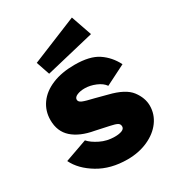

<svg xmlns="http://www.w3.org/2000/svg" viewBox="-184 -858 881 973"><g transform="rotate(-30 256.5 -372.0)"><path d="M5 -136 135 -182Q154 -160 192.5 -141Q231 -122 276 -122Q302 -122 318 -128.5Q334 -135 334 -149Q334 -163 322.5 -169.5Q311 -176 282 -182L203 -199Q123 -213 79 -252Q35 -291 35 -358Q35 -411 64.5 -452.5Q94 -494 149.5 -517Q205 -540 280 -540Q369 -540 417 -508Q465 -476 493 -421L376 -362Q361 -384 328.5 -397.5Q296 -411 265 -411Q239 -411 220.5 -403Q202 -395 202 -381Q202 -368 219.5 -360.5Q237 -353 285 -342L353 -324Q443 -302 475.5 -259Q508 -216 508 -170Q508 -120 478 -79Q448 -38 394.5 -14Q341 10 275 10Q177 10 105.5 -33Q34 -76 5 -136ZM431 -633 147 -565 120 -644 389 -754Z"/></g></svg>

Font: Morrison Black
Style: Regular
Weight: 900
Designer: Pablo Impallari, Rodrigo Fuenzalida (Modified by Dan O. Williams)
Version: Version 0.03;June 6, 2019;FontCreator 11.5.0.2425 64-bit; tt